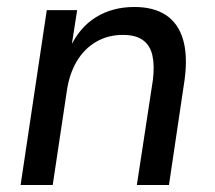

<svg xmlns="http://www.w3.org/2000/svg" viewBox="-20 -530 616 550"><path d="M39 0 114 -501H201L184 -392H180Q207 -451 254.5 -480.5Q302 -510 365 -510Q420 -510 455 -487Q490 -464 504 -418Q518 -372 509 -303L464 0H372L418 -301Q423 -343 416.5 -371.5Q410 -400 389.5 -415Q369 -430 332 -430Q289 -430 255 -410Q221 -390 200 -354.5Q179 -319 172 -273L131 0Z"/></svg>

Font: Nunitoga
Style: Medium Italic
Weight: 500
Italic angle: -9°
Designer: Vernon Adams
Foundry: Vernon Adams
Version: Version 1.0